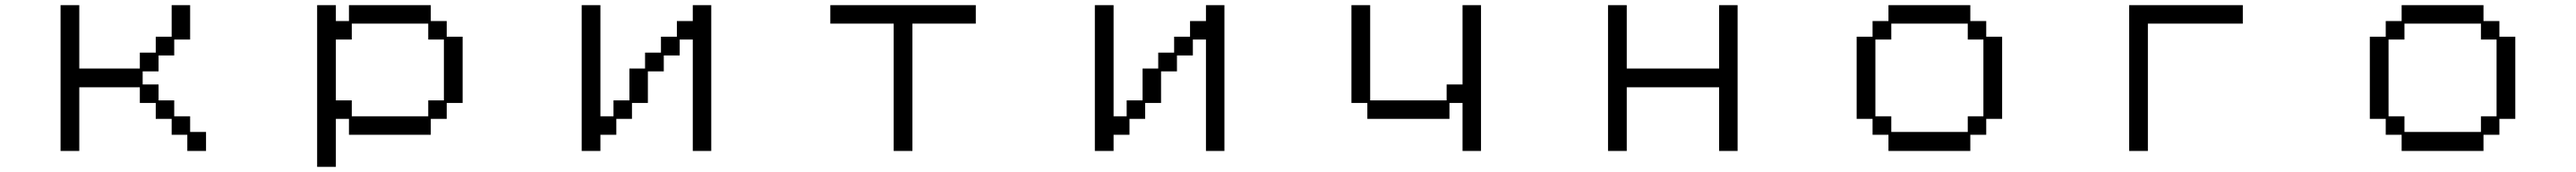

<svg xmlns="http://www.w3.org/2000/svg" viewBox="-20 -560 10040 670"><path d="M216 -540H289V-293H525V-355H587V-417H649V-540H721V-406H659V-344H598V-282H536V-231H598V-169H659V-107H721V-46H783V28H710V-35H649V-97H587V-159H525V-220H289V28H216Z M1216 -540H1289V-478H1340V-540H1659V-478H1721V-417H1783V-159H1721V-97H1659V-35H1340V-97H1289V90H1216ZM1351 -169V-107H1649V-169H1710V-406H1649V-468H1351V-406H1289V-169Z M2247 -540H2320V-107H2371V-169H2433V-293H2494V-355H2556V-417H2618V-478H2680V-540H2752V28H2680V-406H2629V-344H2567V-282H2505V-159H2443V-97H2382V-35H2320V28H2247Z M3463 -468H3216V-540H3783V-468H3536V28H3463Z M4247 -540H4320V-107H4371V-169H4433V-293H4494V-355H4556V-417H4618V-478H4680V-540H4752V28H4680V-406H4629V-344H4567V-282H4505V-159H4443V-97H4382V-35H4320V28H4247Z M5247 -540H5320V-169H5618V-231H5680V-540H5752V28H5680V-159H5629V-97H5309V-159H5247Z M6247 -540H6320V-293H6680V-540H6752V28H6680V-220H6320V28H6247Z M7216 -417H7278V-478H7340V-540H7659V-478H7721V-417H7783V-97H7721V-35H7659V28H7340V-35H7278V-97H7216ZM7351 -107V-46H7649V-107H7710V-406H7649V-468H7351V-406H7289V-107Z M8278 -540H8721V-468H8351V28H8278Z M9216 -417H9278V-478H9340V-540H9659V-478H9721V-417H9783V-97H9721V-35H9659V28H9340V-35H9278V-97H9216ZM9351 -107V-46H9649V-107H9710V-406H9649V-468H9351V-406H9289V-107Z"/></svg>

Font: DotGothic16
Style: Regular
Weight: 400
Designer: Fontworks Inc.
Foundry: Fontworks Inc.
Version: Version 1.100